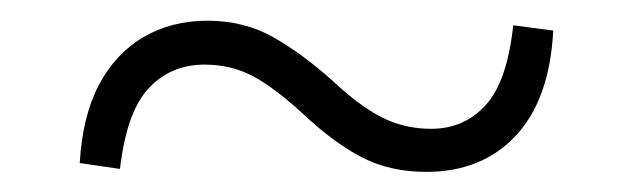

<svg xmlns="http://www.w3.org/2000/svg" viewBox="-20 -470 620 189"><path d="M307.6 -390.3Q333.3 -366.1 355.6 -354.6Q378 -343.2 404.4 -343.2Q436.6 -343.2 457.9 -366.3Q479.2 -389.3 485.2 -445.1L524.6 -439.9Q521 -371.9 487.7 -336.4Q454.4 -300.8 399.6 -300.8Q363.7 -300.8 335.9 -315.3Q308.1 -329.7 277 -359.1Q249.3 -384.4 228.2 -395.4Q207.1 -406.4 181.3 -406.4Q148.2 -406.4 126.4 -383.2Q104.6 -359.9 98.1 -303.7L58.5 -309.5Q61.1 -355.4 77.3 -386.3Q93.5 -417.1 121.1 -433.4Q148.6 -449.6 184.3 -449.6Q220.3 -449.6 249 -433.4Q277.7 -417.1 307.6 -390.3Z"/></svg>

Font: Source Han Serif JP VF
Style: Regular
Weight: 250
Designer: Ryoko NISHIZUKA 西塚涼子 (kana & ideographs); Frank Grießhammer (Latin, Greek & Cyrillic); Wenlong ZHANG 张文龙 (bopomofo); San
Foundry: Adobe
Version: Version 2.001;hotconv 1.1.0;makeotfexe 2.6.0